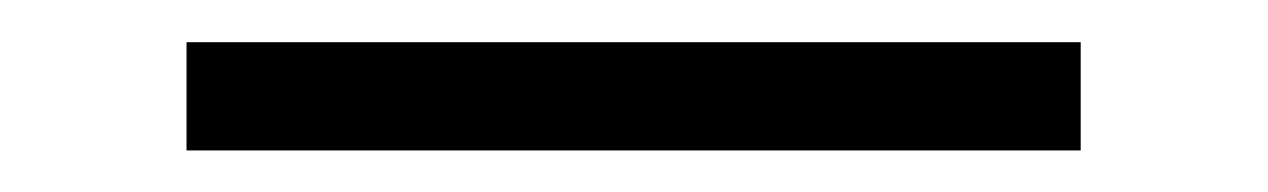

<svg xmlns="http://www.w3.org/2000/svg" viewBox="-20 -20 601 91"><path d="M68.4 51.3V0H492.2V51.3Z"/></svg>

Font: Anaheim
Style: Regular
Weight: 400
Designer: Vernon Adams
Foundry: Vernon Adams
Version: Version 2.001